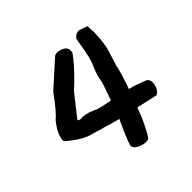

<svg xmlns="http://www.w3.org/2000/svg" viewBox="-128 -658 810 810"><g transform="rotate(-30 277.0 -253.0)"><path d="M500 -128C499 -128 467 -126 404 -124C401 -94 398 -67 393 -44C389 -22 384 -3 378 13C372 19 361 23 346 23C319 23 303 16 298 2C298 -24 304 -65 314 -120H264C255 -121 248 -121 242 -121H221C213 -122 197 -122 175 -122C168 -122 160 -123 148 -125C137 -128 127 -130 115 -134C104 -138 94 -142 84 -146C74 -150 67 -154 63 -158C61 -164 60 -171 60 -179C60 -200 67 -224 79 -251C92 -268 109 -304 130 -359L213 -487C220 -493 229 -496 240 -496C268 -496 282 -485 282 -461C282 -461 281 -456 277 -448C274 -440 270 -430 263 -416C257 -403 249 -389 239 -371C230 -354 219 -336 207 -318L158 -204C160 -202 163 -201 167 -201C173 -201 177 -201 179 -203C182 -205 183 -206 183 -205C187 -206 189 -206 193 -206C197 -207 201 -207 205 -207C213 -207 220 -208 228 -206C237 -205 246 -204 256 -202C275 -202 297 -203 322 -205L328 -282C328 -288 328 -294 327 -300C327 -306 326 -312 326 -318C326 -333 327 -347 329 -360C332 -374 333 -388 333 -403C333 -407 333 -414 332 -424C332 -435 332 -446 330 -457C329 -469 328 -479 327 -488C327 -498 326 -503 326 -504C333 -521 344 -529 360 -529C363 -529 366 -528 368 -528C371 -528 374 -527 378 -527C382 -527 387 -527 392 -526C394 -524 396 -518 399 -508C403 -498 406 -488 408 -475C411 -463 413 -451 415 -437C417 -424 418 -413 418 -403C418 -393 418 -382 417 -368C417 -355 416 -338 415 -316C416 -314 416 -307 416 -297C416 -288 416 -276 415 -261C415 -247 414 -229 412 -209H422C432 -209 441 -210 453 -208C465 -207 479 -206 494 -204C508 -200 515 -187 515 -165C515 -149 510 -137 500 -128Z"/></g></svg>

Font: Gaegu
Style: Bold
Weight: 700
Designer: JIKJI
Foundry: JIKJI
Version: Version 1.00